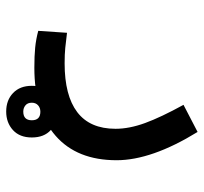

<svg xmlns="http://www.w3.org/2000/svg" viewBox="-39 -303 664 626"><g transform="rotate(90 293.0 10.0)"><path d="M201.2 230Q162.1 230 135 227.3Q107.9 224.6 80.6 217.3L86.9 123.5Q114.7 127 136 129.2Q157.2 131.3 186.5 131.3Q291.5 131.3 345.7 90.1Q399.9 48.8 399.9 -34.7Q399.9 -79.6 381.1 -131.1Q362.3 -182.6 321.8 -256.3L410.2 -302.2Q502.4 -152.3 502.4 -38.1Q502.4 90.8 423.1 160.4Q343.8 230 201.2 230ZM343.8 321.8Q306.6 321.8 283.2 299.3Q259.8 276.9 259.8 238.3Q259.8 200.2 283.9 177.5Q308.1 154.8 343.8 154.8Q379.9 154.8 404.1 176.5Q428.2 198.2 428.2 238.3Q428.2 277.8 404.1 299.8Q379.9 321.8 343.8 321.8ZM343.8 266.1Q372.1 266.1 372.1 238.3Q372.1 210.4 344.2 210.4Q331.5 210.4 323.2 218Q314.9 225.6 314.9 238.3Q314.9 252 323.5 259Q332 266.1 343.8 266.1Z"/></g></svg>

Font: CaskaydiaCove NFP
Style: Regular
Weight: 400
Designer: Aaron Bell
Foundry: Saja Typeworks
Version: Version 2111.001; VTT 6.35;Nerd Fonts 3.1.1